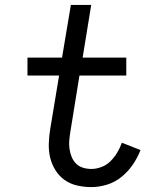

<svg xmlns="http://www.w3.org/2000/svg" viewBox="-20 -755 640 783"><path d="M353 8Q323 8 294.5 1.5Q266 -5 243.5 -21Q221 -37 206 -61Q191 -85 184.5 -112.5Q178 -140 179 -170Q180 -200 185 -230L221 -447H92V-520H233L269 -735H352L317 -520H495V-447H304L267 -218Q264 -200 262.5 -182.5Q261 -165 263.5 -147.5Q266 -130 272.5 -114.5Q279 -99 290.5 -87.5Q302 -76 318.5 -71Q335 -66 353 -66Q373 -66 394 -74Q415 -82 431 -98Q447 -114 458.5 -133.5Q470 -153 477 -173L553 -143Q541 -112 521.5 -83.5Q502 -55 475.5 -33.5Q449 -12 416.5 -2Q384 8 353 8Z"/></svg>

Font: Zed Sans Extended
Style: Italic
Weight: 400
Width: 7
Italic angle: -9°
Designer: Belleve Invis
Foundry: Belleve Invis
Version: Version 1.0.0; ttfautohint (v1.8.4)